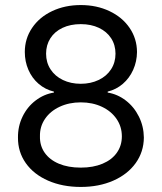

<svg xmlns="http://www.w3.org/2000/svg" viewBox="-20 -737 646 767"><path d="M51.8 -187.5Q51.3 -232.4 70.1 -271.2Q88.9 -310.1 122.1 -335.4Q155.3 -360.8 195.3 -367.2V-371.1Q160.6 -379.4 134.3 -402.1Q107.9 -424.8 93.5 -458Q79.1 -491.2 79.1 -529.3Q79.1 -582.5 108.2 -625.5Q137.2 -668.5 188.2 -692.6Q239.3 -716.8 302.7 -716.8Q366.2 -716.8 417.2 -692.6Q468.3 -668.5 497.6 -625.7Q526.9 -583 527.3 -529.3Q526.9 -491.2 512 -458Q497.1 -424.8 470.7 -402.1Q444.3 -379.4 410.2 -371.1V-367.2Q449.7 -360.8 482.7 -335.4Q515.6 -310.1 534.9 -271.2Q554.2 -232.4 554.7 -187.5Q554.2 -130.4 522 -85.4Q489.7 -40.5 432.6 -15.4Q375.5 9.8 302.7 9.8Q229.5 9.8 172.1 -15.4Q114.7 -40.5 83 -85.4Q51.3 -130.4 51.8 -187.5ZM466.8 -192.4Q466.8 -231 445.6 -262Q424.3 -293 387 -310.5Q349.6 -328.1 302.7 -328.1Q255.9 -328.1 218.3 -310.5Q180.7 -293 159.7 -262Q138.7 -231 139.6 -192.4Q138.7 -155.3 158.4 -127Q178.2 -98.6 215.3 -83Q252.4 -67.4 302.7 -67.4Q352.5 -67.4 389.6 -83Q426.8 -98.6 446.8 -127Q466.8 -155.3 466.8 -192.4ZM441.4 -522.5Q441.4 -557.1 424.1 -584Q406.7 -610.8 375.2 -625.7Q343.8 -640.6 302.7 -640.6Q261.2 -640.6 229.7 -625.7Q198.2 -610.8 181.2 -584Q164.1 -557.1 164.1 -522.5Q164.1 -487.3 181.9 -460Q199.7 -432.6 231.2 -417.5Q262.7 -402.3 302.7 -402.3Q342.3 -402.3 374 -417.5Q405.8 -432.6 423.6 -460Q441.4 -487.3 441.4 -522.5Z"/></svg>

Font: Pretendard Std
Style: Regular
Weight: 400
Designer: Base glyphs from Inter by Rasmus Andersson; Hangeul glyphs from Noto Sans CJK(Source Han Sans) by Jang Soo-young and Kan
Foundry: Kil Hyung-jin
Version: Version 1.309